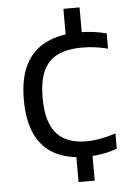

<svg xmlns="http://www.w3.org/2000/svg" viewBox="-55 -703 587 864"><g transform="rotate(-5 238.5 -271.0)"><path d="M307.5 9.5Q225 9.5 168 -20.5Q111 -50.5 81.2 -112.5Q51.5 -174.5 51.5 -271Q51.5 -367 83.2 -429Q115 -491 176.5 -521Q238 -551 327 -551Q359.5 -551 389.8 -547Q420 -543 449 -535.5V-466.5Q419.5 -474 391.5 -477.8Q363.5 -481.5 333.5 -481.5Q266.5 -481.5 222.8 -460.5Q179 -439.5 157.8 -393.5Q136.5 -347.5 136.5 -272.5Q136.5 -196 157.2 -149.2Q178 -102.5 218.2 -81Q258.5 -59.5 317.5 -59.5Q346.5 -59.5 378 -65.2Q409.5 -71 449 -83.5V-14.5Q416 -2.5 380 3.5Q344 9.5 307.5 9.5ZM264.5 120V-7.5H337.5V120ZM264.5 -535V-662.5H337.5V-535Z"/></g></svg>

Font: Encode Sans SC SemiExpanded
Style: Regular
Weight: 400
Width: 6
Designer: Multiple Designers
Foundry: Impallari Type
Version: Version 3.002